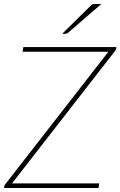

<svg xmlns="http://www.w3.org/2000/svg" viewBox="-22 -938 601 958"><path d="M0 0ZM559 -703 557 -693.5Q556 -688.5 551 -682.5L38 -23H473L469.5 0H-2L-0.5 -9.5Q0.5 -12.5 1.8 -14.5Q3 -16.5 5 -19.5L519 -680H91L94.5 -703ZM483.5 -918 317 -774Q311 -769.5 304 -769.5H288.5L430 -909Q435 -914.5 439.8 -916.2Q444.5 -918 453 -918Z"/></svg>

Font: Lato Thin
Style: Italic
Weight: 200
Italic angle: -7°
Designer: Lukasz Dziedzic
Foundry: tyPoland Lukasz Dziedzic
Version: Version 2.007; 2014-02-27